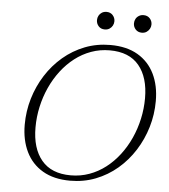

<svg xmlns="http://www.w3.org/2000/svg" viewBox="-58 -900 845 962"><g transform="rotate(5 365.0 -419.0)"><path d="M134.5 -241Q134.5 -136 184 -76.5Q233.5 -17 331 -17Q380 -17 424.2 -33Q468.5 -49 506 -78Q543.5 -107 573.5 -146.2Q603.5 -185.5 624.8 -232.2Q646 -279 657.2 -330.2Q668.5 -381.5 668.5 -434Q668.5 -539 619.2 -598.5Q570 -658 472 -658Q423 -658 378.8 -642Q334.5 -626 297 -597Q259.5 -568 229.5 -528.8Q199.5 -489.5 178.2 -442.8Q157 -396 145.8 -345Q134.5 -294 134.5 -241ZM723.5 -425Q723.5 -357 704.5 -293.2Q685.5 -229.5 650.5 -174.5Q615.5 -119.5 566.8 -78Q518 -36.5 458.2 -13.2Q398.5 10 330 10Q248 10 192.2 -22.8Q136.5 -55.5 108 -114.2Q79.5 -173 79.5 -250Q79.5 -318 98.5 -381.8Q117.5 -445.5 152.5 -500.5Q187.5 -555.5 236.2 -597Q285 -638.5 344.8 -661.8Q404.5 -685 473 -685Q555 -685 610.8 -652.2Q666.5 -619.5 695 -561Q723.5 -502.5 723.5 -425ZM437.5 -760Q417.5 -760 406 -773Q394.5 -786 394.5 -803.5Q394.5 -815.5 400 -825.8Q405.5 -836 415.5 -842.2Q425.5 -848.5 439 -848.5Q458.5 -848.5 470.2 -835.5Q482 -822.5 482 -805Q482 -793.5 476.5 -783.2Q471 -773 461 -766.5Q451 -760 437.5 -760ZM623.5 -760Q604 -760 592.2 -773Q580.5 -786 580.5 -803.5Q580.5 -815.5 586 -825.8Q591.5 -836 601.8 -842.2Q612 -848.5 625 -848.5Q645 -848.5 656.8 -835.5Q668.5 -822.5 668.5 -805Q668.5 -793.5 662.8 -783.2Q657 -773 647.2 -766.5Q637.5 -760 623.5 -760Z"/></g></svg>

Font: Newsreader 24pt Light
Style: Italic
Weight: 300
Italic angle: -17°
Designer: Hugues Gentile
Foundry: Production Type
Version: Version 1.003